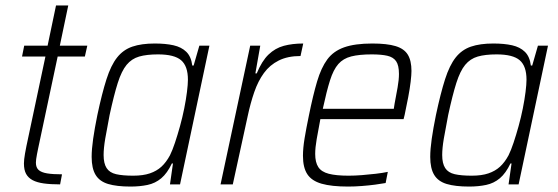

<svg xmlns="http://www.w3.org/2000/svg" viewBox="-20 -678 2050 706"><path d="M201 0Q166 0 141 -3.5Q116 -7 100 -15.5Q84 -24 76 -38.5Q68 -53 68 -77Q68 -84 69 -93Q70 -102 72 -113.5Q74 -125 77 -140L147 -470H61L69 -510H155L186 -658H231L200 -510H301L292 -470H192L120 -131Q118 -121 116 -111Q114 -101 113 -93Q112 -85 112 -80Q112 -62 122 -53Q132 -44 153 -40.5Q174 -37 208 -37Z M460 8Q409 8 377.5 -1.5Q346 -11 331.5 -35Q317 -59 317 -101Q317 -129 322.5 -167.5Q328 -206 338 -255Q355 -335 371.5 -386.5Q388 -438 410.5 -466.5Q433 -495 466.5 -506.5Q500 -518 549 -518Q589 -518 618 -511.5Q647 -505 665 -487.5Q683 -470 687 -437H692L713 -510H750L642 0H605L616 -77H612Q595 -41 573 -22.5Q551 -4 522.5 2Q494 8 460 8ZM470 -32Q506 -32 531 -40.5Q556 -49 573.5 -65Q591 -81 605 -107Q614 -125 623.5 -153.5Q633 -182 642 -214.5Q651 -247 657.5 -279.5Q664 -312 667.5 -340Q671 -368 671 -385Q671 -435 646 -456.5Q621 -478 561 -478Q519 -478 491.5 -470Q464 -462 445.5 -439.5Q427 -417 413 -373Q399 -329 383 -255Q373 -204 367 -168.5Q361 -133 361 -108Q361 -77 372 -60Q383 -43 407 -37.5Q431 -32 470 -32Z M791 0 900 -510H937L919 -408H924Q943 -454 967.5 -477.5Q992 -501 1023.5 -509.5Q1055 -518 1095 -518L1085 -472Q1038 -472 1005 -455.5Q972 -439 950.5 -409.5Q929 -380 915 -339.5Q901 -299 891 -252L836 0Z M1260 8Q1199 8 1162.5 -2.5Q1126 -13 1110 -37.5Q1094 -62 1094 -105Q1094 -133 1100 -169.5Q1106 -206 1116 -254Q1131 -328 1146 -378.5Q1161 -429 1183.5 -459.5Q1206 -490 1245.5 -504Q1285 -518 1349 -518Q1403 -518 1434.5 -508.5Q1466 -499 1479.5 -477Q1493 -455 1493 -417Q1493 -403 1490 -377.5Q1487 -352 1481 -320.5Q1475 -289 1468 -256L1464 -240H1158Q1150 -198 1144.5 -166.5Q1139 -135 1139 -112Q1139 -81 1150.5 -63.5Q1162 -46 1189 -39Q1216 -32 1262 -32Q1284 -32 1310 -34Q1336 -36 1361.5 -39Q1387 -42 1406 -46L1398 -5Q1382 -2 1359 1Q1336 4 1310 6Q1284 8 1260 8ZM1167 -278H1428L1431 -297Q1437 -328 1442 -356.5Q1447 -385 1447 -406Q1447 -438 1436.5 -453Q1426 -468 1404 -473Q1382 -478 1347 -478Q1301 -478 1271.5 -470.5Q1242 -463 1224 -442.5Q1206 -422 1193.5 -382.5Q1181 -343 1167 -278Z M1705 8Q1654 8 1622.5 -1.5Q1591 -11 1576.5 -35Q1562 -59 1562 -101Q1562 -129 1567.5 -167.5Q1573 -206 1583 -255Q1600 -335 1616.5 -386.5Q1633 -438 1655.5 -466.5Q1678 -495 1711.5 -506.5Q1745 -518 1794 -518Q1834 -518 1863 -511.5Q1892 -505 1910 -487.5Q1928 -470 1932 -437H1937L1958 -510H1995L1887 0H1850L1861 -77H1857Q1840 -41 1818 -22.5Q1796 -4 1767.5 2Q1739 8 1705 8ZM1715 -32Q1751 -32 1776 -40.5Q1801 -49 1818.5 -65Q1836 -81 1850 -107Q1859 -125 1868.5 -153.5Q1878 -182 1887 -214.5Q1896 -247 1902.5 -279.5Q1909 -312 1912.5 -340Q1916 -368 1916 -385Q1916 -435 1891 -456.5Q1866 -478 1806 -478Q1764 -478 1736.5 -470Q1709 -462 1690.5 -439.5Q1672 -417 1658 -373Q1644 -329 1628 -255Q1618 -204 1612 -168.5Q1606 -133 1606 -108Q1606 -77 1617 -60Q1628 -43 1652 -37.5Q1676 -32 1715 -32Z"/></svg>

Font: Saira SemiCondensed ExtraLight
Style: Italic
Weight: 250
Width: 4
Italic angle: -12°
Designer: Hector Gatti with collaboration of the Omnibus-Type team
Foundry: Omnibus-Type
Version: Version 1.101